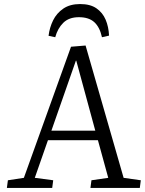

<svg xmlns="http://www.w3.org/2000/svg" viewBox="-20 -929 719 949"><path d="M403 -704 591 -50 676 -38 671 0H427L432 -38L515 -50L464 -236H217L152 -50L243 -38L238 0H14L19 -38L98 -50L331 -698ZM234 -283H451L357 -629H355ZM484 -745Q473 -795 446 -819.5Q419 -844 370 -844Q321 -844 293 -816.5Q265 -789 253 -745L220 -752Q225 -793 242.5 -828.5Q260 -864 293 -886.5Q326 -909 376 -909Q426 -909 456.5 -888Q487 -867 502 -832Q517 -797 519 -753Z"/></svg>

Font: Literata Light
Style: Italic
Weight: 300
Italic angle: -2°
Designer: Latin by Veronika Burian and Jose Scaglione. Greek by Irene Vlachou. Cyrillic by Vera Evstafieva
Foundry: TypeTogether
Version: Version 3.103;gftools[0.9.29]